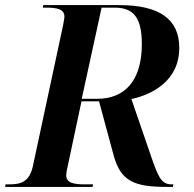

<svg xmlns="http://www.w3.org/2000/svg" viewBox="-44 -734 763 754"><path d="M-24 0H319L322 -10H289C247 -10 216 -15 216 -46C216 -53 218 -66 222 -82L276 -336H345L402 -125C430 -21 484 0 613 0H635L637 -10H629C588 -10 576 -43 548 -124L472 -345C551 -362 660 -415 660 -546C660 -659 582 -714 424 -714H126L124 -704H137C179 -704 209 -699 209 -668C209 -662 206 -650 204 -636L85 -81C71 -16 33 -10 -9 -10H-22ZM338 -346H277L355 -704H406C478 -704 513 -668 513 -561C513 -417 446 -346 338 -346Z"/></svg>

Font: Noto Serif Display SemiBold
Style: Italic
Weight: 600
Italic angle: -12°
Designer: Monotype Design Team
Foundry: Monotype Imaging Inc.
Version: Version 2.009